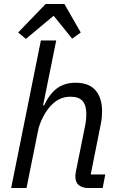

<svg xmlns="http://www.w3.org/2000/svg" viewBox="-20 -943 605 963"><path d="M36 0 185 -740H262L196 -414H201Q228 -472 266 -500Q304 -528 359 -528Q426 -528 459 -490Q492 -452 492 -385Q492 -371 490.5 -354Q489 -337 485 -318L435 -68H508L495 0H422Q394 0 376 -14Q358 -28 358 -58Q358 -63 358.5 -67.5Q359 -72 360 -79L408 -318Q411 -333 412 -347.5Q413 -362 413 -371Q413 -415 394 -436.5Q375 -458 334 -458Q306 -458 283 -448Q260 -438 239 -417Q214 -392 195.5 -355.5Q177 -319 171 -288L113 0ZM209 -923H303L385 -780L342 -749L249 -864L110 -748L71 -780Z"/></svg>

Font: IBM Plex Sans
Style: Italic
Weight: 400
Italic angle: -11.31°
Designer: Mike Abbink, Paul van der Laan, Pieter van Rosmalen
Foundry: Bold Monday
Version: Version 3.201